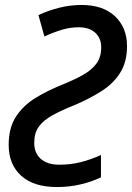

<svg xmlns="http://www.w3.org/2000/svg" viewBox="-20 -744 532 774"><path d="M209 10Q116 10 65.5 -35.5Q15 -81 15 -160Q15 -229 44.5 -274Q74 -319 122 -348.5Q170 -378 227 -401Q279 -422 314.5 -442Q350 -462 369 -488Q388 -514 388 -553Q388 -590 364 -612Q340 -634 297 -634Q263 -634 229.5 -624Q196 -614 159 -597L135 -683Q175 -702 219.5 -713Q264 -724 309 -724Q395 -724 443.5 -678.5Q492 -633 492 -558Q492 -495 465 -451.5Q438 -408 390.5 -377.5Q343 -347 282 -321Q227 -299 191 -279Q155 -259 136.5 -233.5Q118 -208 118 -168Q118 -127 144.5 -103.5Q171 -80 219 -80Q265 -80 306 -90.5Q347 -101 387 -119V-29Q349 -11 304 -0.5Q259 10 209 10Z"/></svg>

Font: Noto Sans SemiCondensed Medium
Style: Italic
Weight: 500
Width: 4
Italic angle: -12°
Designer: Monotype Design Team
Foundry: Monotype Imaging Inc.
Version: Version 2.013; ttfautohint (v1.8.4.7-5d5b)